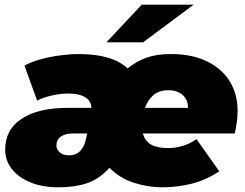

<svg xmlns="http://www.w3.org/2000/svg" viewBox="-20 -787 1042 817"><path d="M229 10Q159 10 108 -11.5Q57 -33 29.5 -69Q2 -105 2 -150Q2 -236 72.5 -282Q143 -328 267 -328H369Q368 -358 342 -373.5Q316 -389 271 -389Q238 -389 202 -381Q166 -373 138 -359L84 -508Q116 -525 155.5 -535.5Q195 -546 237 -551.5Q279 -557 315 -557Q458 -557 523 -496Q560 -526 603 -541.5Q646 -557 708 -557Q797 -557 860.5 -526Q924 -495 957.5 -441Q991 -387 991 -316Q991 -291 987.5 -266.5Q984 -242 979 -219H588Q597 -186 623.5 -171.5Q650 -157 695 -157Q727 -157 758.5 -166.5Q790 -176 816 -195L913 -58Q855 -20 794.5 -5Q734 10 670 10Q609 10 549 -9.5Q489 -29 446 -73Q401 -24 349 -7Q297 10 229 10ZM597 -328H780Q780 -363 757 -383Q734 -403 697 -403Q656 -403 632 -381.5Q608 -360 597 -328ZM351 -219H290Q257 -219 238.5 -205.5Q220 -192 220 -168Q220 -151 234.5 -138.5Q249 -126 274 -126Q332 -126 347 -200ZM433 -607 583 -767H804L589 -607Z"/></svg>

Font: Montserrat Black
Style: Italic
Weight: 900
Italic angle: -11.3°
Designer: Julieta Ulanovsky
Foundry: Julieta Ulanovsky
Version: Version 9.000; ttfautohint (v1.8.4.7-5d5b)